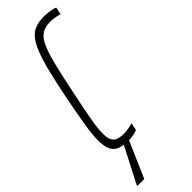

<svg xmlns="http://www.w3.org/2000/svg" viewBox="-293 -710 915 915"><g transform="rotate(-45 164.0 -253.0)"><path d="M128 8Q92 8 68 -0.5Q44 -9 32.5 -31.5Q21 -54 21 -95Q21 -135 31 -195Q41 -255 58 -344Q76 -434 91.5 -496Q107 -558 123 -597.5Q139 -637 158 -658.5Q177 -680 201 -688Q225 -696 256 -696Q269 -696 282.5 -694.5Q296 -693 308.5 -690.5Q321 -688 328 -684L320 -647Q313 -650 303 -652Q293 -654 283.5 -655.5Q274 -657 265 -657Q238 -657 219 -650.5Q200 -644 185 -626.5Q170 -609 157 -574Q144 -539 130.5 -483Q117 -427 100 -344Q81 -254 70.5 -195.5Q60 -137 60 -103Q60 -73 68 -57.5Q76 -42 92 -36.5Q108 -31 132 -31Q146 -31 163.5 -34Q181 -37 192 -41L184 -3Q177 0 167.5 2.5Q158 5 147.5 6.5Q137 8 128 8ZM0 190 1 185 105 -17H137L135 -12L47 190Z"/></g></svg>

Font: Saira UltraCondensed ExtraLight
Style: Italic
Weight: 250
Width: 1
Italic angle: -12°
Designer: Hector Gatti with collaboration of the Omnibus-Type team
Foundry: Omnibus-Type
Version: Version 1.101